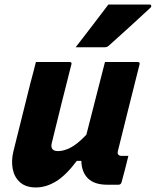

<svg xmlns="http://www.w3.org/2000/svg" viewBox="-20 -813 686 845"><path d="M138 -540H286Q298 -540 294 -529Q272 -442 250.5 -356.5Q229 -271 208 -184Q199 -148 236 -148Q261 -148 291 -163.5Q321 -179 360 -220Q372 -266 383.5 -311.5Q395 -357 409 -411.5Q423 -466 442 -540H586Q597 -540 594 -529Q570 -433 544.5 -332Q519 -231 499 -149Q496 -137 501 -132Q506 -127 515 -127H545Q538 -98 530.5 -69Q523 -40 515 -11Q512 0 501 0H453Q395 0 367 -28Q339 -56 338 -105H318Q271 -42 227 -15Q183 12 138 12Q94 12 68.5 -10.5Q43 -33 36 -69.5Q29 -106 39 -147Q57 -221 76 -295.5Q95 -370 113 -444Q120 -470 126.5 -495Q133 -520 138 -540ZM457 -793H638Q644 -793 645.5 -788Q647 -783 641 -778Q595 -735 552.5 -696.5Q510 -658 460 -613Q452 -605 441 -605H313Q349 -652 385 -698.5Q421 -745 457 -793Z"/></svg>

Font: Recursive Sn Lnr St XBd
Style: Italic
Weight: 800
Italic angle: -15°
Version: Version 1.079;hotconv 1.0.112;makeotfexe 2.5.65598; ttfautoh